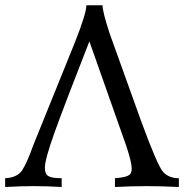

<svg xmlns="http://www.w3.org/2000/svg" viewBox="-22 -728 717 748"><path d="M314.5 -707.5H377.4Q377.4 -683.1 404.8 -598.6L527.8 -256.3Q590.8 -84.5 612.8 -59.1Q634.8 -33.7 674.8 -33.7V0.5Q603 -2.9 551.8 -2.9Q491.2 -2.9 425.8 0.5V-33.7Q463.4 -36.6 477.3 -43.7Q491.2 -50.8 491.2 -70.8Q491.2 -96.2 469.2 -161.6L326.2 -566.9Q230.5 -322.8 191.7 -215.1Q152.8 -107.4 152.8 -74.2Q152.8 -50.8 166 -42.2Q179.2 -33.7 218.3 -33.7V0.5Q161.1 -2.9 107.4 -2.9Q60.1 -2.9 -2 0.5V-33.7Q46.4 -36.1 65.2 -65.9Q84 -95.7 107.4 -161.6L271 -565.9Q314.5 -676.3 314.5 -707.5Z"/></svg>

Font: Almanac
Style: Regular
Weight: 400
Designer: Eden's Almanac
Version: Version 3.501;March 28, 2021;FontCreator 13.0.0.2683 64-bit